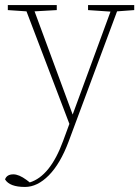

<svg xmlns="http://www.w3.org/2000/svg" viewBox="-40 -486 552 761"><path d="M492 -466V-446L424 -441L232 75Q199 163 153.5 209Q108 255 59 255Q-2 255 -20 225Q-13 205 13 205Q35 205 65 227L78 237Q159 212 210 73L235 5L65 -441L-9 -446V-466H185V-446L97 -441L248 -32L398 -440L309 -446V-466Z"/></svg>

Font: TypoPRO Source Serif Pro
Style: Regular
Weight: 200
Designer: Frank Grießhammer
Foundry: Adobe Systems Incorporated
Version: Version 1.017;PS (version unavailable);hotconv 1.0.79;makeot